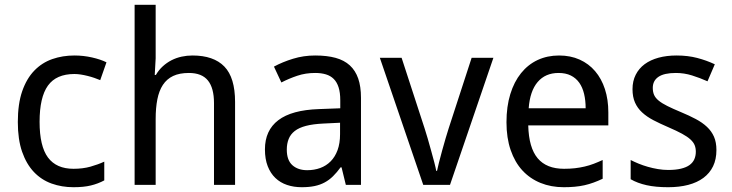

<svg xmlns="http://www.w3.org/2000/svg" viewBox="-20 -780 3088 810"><path d="M290 9.8Q240.7 9.8 197.8 -5.6Q154.8 -21 123 -54.4Q91.3 -87.9 73.2 -139.9Q55.2 -191.9 55.2 -265.1Q55.2 -341.8 73.7 -395.3Q92.3 -448.7 124.8 -482.2Q157.2 -515.6 200.7 -530.8Q244.1 -545.9 293.9 -545.9Q332 -545.9 368.4 -537.6Q404.8 -529.3 429.2 -517.1L402.8 -441.9Q391.6 -446.8 377.9 -451.4Q364.3 -456.1 349.6 -459.7Q335 -463.4 320.8 -465.6Q306.6 -467.8 293.9 -467.8Q217.3 -467.8 182.1 -418.7Q147 -369.6 147 -266.1Q147 -163.1 182.4 -115.5Q217.8 -67.9 290 -67.9Q329.6 -67.9 361.6 -76.9Q393.6 -85.9 419.9 -98.1V-19Q393.6 -4.9 363.5 2.4Q333.5 9.8 290 9.8Z M882.8 0V-345.2Q882.8 -408.7 857.2 -440.4Q831.5 -472.2 776.9 -472.2Q737.3 -472.2 710.4 -459.5Q683.6 -446.8 667.2 -421.9Q650.9 -397 643.8 -360.8Q636.7 -324.7 636.7 -277.8V0H547.9V-759.8H636.7V-534.2L632.8 -463.9H637.7Q649.9 -484.9 666.7 -500.2Q683.6 -515.6 703.6 -525.9Q723.6 -536.1 746.1 -541Q768.6 -545.9 792 -545.9Q881.3 -545.9 926.5 -499.3Q971.7 -452.6 971.7 -350.1V0Z M1439 0 1420.9 -74.2H1417Q1400.9 -52.2 1384.8 -36.4Q1368.7 -20.5 1349.6 -10.3Q1330.6 0 1307.1 4.9Q1283.7 9.8 1252.9 9.8Q1219.2 9.8 1190.9 0.2Q1162.6 -9.3 1141.8 -29.1Q1121.1 -48.8 1109.4 -78.9Q1097.7 -108.9 1097.7 -149.9Q1097.7 -230 1154.1 -272.9Q1210.4 -315.9 1325.7 -319.8L1415.5 -323.2V-356.9Q1415.5 -389.6 1408.4 -411.6Q1401.4 -433.6 1387.9 -447Q1374.5 -460.4 1354.7 -466.3Q1335 -472.2 1309.6 -472.2Q1269 -472.2 1234.1 -460.4Q1199.2 -448.7 1167 -432.1L1135.7 -499Q1171.9 -518.6 1216.3 -532.2Q1260.7 -545.9 1309.6 -545.9Q1359.4 -545.9 1395.8 -535.9Q1432.1 -525.9 1455.8 -504.2Q1479.5 -482.4 1491.2 -448.7Q1502.9 -415 1502.9 -367.2V0ZM1275.9 -62Q1305.7 -62 1331.1 -71.3Q1356.4 -80.6 1375 -99.4Q1393.6 -118.2 1404.1 -146.7Q1414.6 -175.3 1414.6 -213.9V-262.2L1344.7 -258.8Q1300.8 -256.8 1271 -249Q1241.2 -241.2 1223.4 -227.3Q1205.6 -213.4 1197.8 -193.6Q1189.9 -173.8 1189.9 -148.9Q1189.9 -104 1213.6 -83Q1237.3 -62 1275.9 -62Z M1765.6 0 1582.5 -536.1H1674.3L1771.5 -237.8Q1776.9 -221.7 1784.2 -196.3Q1791.5 -170.9 1798.8 -144.5Q1806.2 -118.2 1812.3 -94.7Q1818.4 -71.3 1820.3 -59.1H1823.7Q1826.2 -71.3 1832 -94.7Q1837.9 -118.2 1845.2 -144.5Q1852.5 -170.9 1859.9 -196.3Q1867.2 -221.7 1872.6 -237.8L1969.7 -536.1H2061.5L1878.4 0Z M2358.4 9.8Q2304.7 9.8 2260.3 -8.3Q2215.8 -26.4 2183.8 -61Q2151.9 -95.7 2134.3 -147Q2116.7 -198.2 2116.7 -264.2Q2116.7 -330.6 2132.8 -382.8Q2148.9 -435.1 2178.2 -471.4Q2207.5 -507.8 2248.3 -526.9Q2289.1 -545.9 2338.4 -545.9Q2386.7 -545.9 2425.3 -528.6Q2463.9 -511.2 2490.7 -479.7Q2517.6 -448.2 2532 -404.1Q2546.4 -359.9 2546.4 -306.2V-251H2208.5Q2210.9 -156.7 2248.3 -112.3Q2285.6 -67.9 2359.4 -67.9Q2384.3 -67.9 2405.5 -70.3Q2426.8 -72.8 2446.5 -77.4Q2466.3 -82 2484.9 -89.1Q2503.4 -96.2 2522.5 -105V-25.9Q2502.9 -16.6 2484.1 -9.8Q2465.3 -2.9 2445.6 1.5Q2425.8 5.9 2404.5 7.8Q2383.3 9.8 2358.4 9.8ZM2336.4 -472.2Q2280.8 -472.2 2248.3 -434.1Q2215.8 -396 2210.4 -323.2H2450.7Q2450.7 -356.4 2444.1 -384Q2437.5 -411.6 2423.6 -431.2Q2409.7 -450.7 2388.2 -461.4Q2366.7 -472.2 2336.4 -472.2Z M3002.4 -147Q3002.4 -107.9 2988.3 -78.6Q2974.1 -49.3 2947.5 -29.5Q2920.9 -9.8 2883.3 0Q2845.7 9.8 2798.8 9.8Q2745.6 9.8 2707.5 1.2Q2669.4 -7.3 2640.6 -23.9V-105Q2655.8 -97.2 2674.3 -89.6Q2692.9 -82 2713.4 -76.2Q2733.9 -70.3 2755.6 -66.7Q2777.3 -63 2798.8 -63Q2830.6 -63 2852.8 -68.4Q2875 -73.7 2888.9 -83.7Q2902.8 -93.8 2909.2 -108.2Q2915.5 -122.6 2915.5 -140.1Q2915.5 -155.3 2910.6 -167.5Q2905.8 -179.7 2892.8 -191.7Q2879.9 -203.6 2857.4 -215.8Q2835 -228 2799.8 -243.2Q2764.6 -258.3 2736.6 -272.9Q2708.5 -287.6 2689 -305.7Q2669.4 -323.7 2658.9 -347.4Q2648.4 -371.1 2648.4 -403.8Q2648.4 -438 2661.9 -464.6Q2675.3 -491.2 2699.7 -509.3Q2724.1 -527.3 2758.3 -536.6Q2792.5 -545.9 2834.5 -545.9Q2881.8 -545.9 2921.1 -535.6Q2960.4 -525.4 2995.6 -508.8L2964.8 -437Q2933.1 -451.2 2899.7 -461.7Q2866.2 -472.2 2831.5 -472.2Q2781.7 -472.2 2757.8 -455.8Q2733.9 -439.5 2733.9 -409.2Q2733.9 -392.1 2739.5 -379.4Q2745.1 -366.7 2758.8 -355.5Q2772.5 -344.2 2795.4 -332.8Q2818.4 -321.3 2852.5 -307.1Q2887.7 -292.5 2915.3 -277.8Q2942.9 -263.2 2962.4 -244.9Q2981.9 -226.6 2992.2 -203.1Q3002.4 -179.7 3002.4 -147Z"/></svg>

Font: Genotype
Style: Regular
Weight: 400
Foundry: Ascender Corporation
Version: Version 1.00